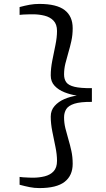

<svg xmlns="http://www.w3.org/2000/svg" viewBox="-20 -824 541 980"><path d="M181 136Q155 136 131.5 131.2Q108 126.5 80 119V79Q83.5 80 98.2 81Q113 82 128.2 82.5Q143.5 83 148 83Q179.5 83 207.8 76Q236 69 253.5 50.5Q271 32 271 -3Q271 -35.5 263 -74.2Q255 -113 247 -153Q239 -193 239 -229Q239 -261 258.8 -283.2Q278.5 -305.5 309 -318.5Q339.5 -331.5 372 -336Q339.5 -341 309 -353Q278.5 -365 258.8 -386Q239 -407 239 -439Q239 -475 247 -515.2Q255 -555.5 263 -594.5Q271 -633.5 271 -666Q271 -700 253.2 -718.5Q235.5 -737 207.2 -744Q179 -751 148 -751Q144.5 -751 129.2 -750.8Q114 -750.5 98.8 -749.8Q83.5 -749 80 -748V-788Q108 -795.5 131.5 -799.8Q155 -804 181 -804Q269 -804 310 -772.5Q351 -741 351 -680Q351 -645 344.2 -614.5Q337.5 -584 329 -555.8Q320.5 -527.5 313.8 -500Q307 -472.5 307 -444Q307 -420 318.2 -404.2Q329.5 -388.5 360 -381Q390.5 -373.5 449 -374V-304Q390.5 -304.5 360 -294.8Q329.5 -285 318.2 -267Q307 -249 307 -225Q307 -196.5 313.8 -169Q320.5 -141.5 329 -113.2Q337.5 -85 344.2 -54.2Q351 -23.5 351 12Q351 72 310 104Q269 136 181 136Z"/></svg>

Font: Merriweather 7pt Light
Style: Regular
Weight: 300
Designer: Eben Sorkin
Foundry: Eben Sorkin
Version: Version 2.200;gftools[0.9.31]